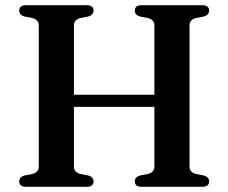

<svg xmlns="http://www.w3.org/2000/svg" viewBox="-20 -720 880 740"><path d="M186.5 -355H621.5V-308H186.5ZM265 -77Q265 -66.5 271.5 -59.5Q278 -52.5 290 -49.5L320.5 -43.5Q340.5 -37.5 340.5 -20.5Q340.5 -11 334 -5.5Q327.5 0 313.5 0H81Q67 0 60.5 -5.5Q54 -11 54 -20.5Q54 -37.5 73.5 -43.5L104.5 -49.5Q116.5 -52.5 123 -59.5Q129.5 -66.5 129.5 -77V-623Q129.5 -633.5 123 -640.5Q116.5 -647.5 104.5 -650.5L73.5 -656.5Q54 -662.5 54 -679.5Q54 -689 60.5 -694.5Q67 -700 81 -700H313.5Q327.5 -700 334 -694.5Q340.5 -689 340.5 -679.5Q340.5 -662.5 320.5 -656.5L290 -650.5Q278 -647.5 271.5 -640.5Q265 -633.5 265 -623ZM710.5 -77Q710.5 -66.5 717 -59.5Q723.5 -52.5 735.5 -49.5L766 -43.5Q786 -37.5 786 -20.5Q786 -11 779.5 -5.5Q773 0 759 0H526.5Q512.5 0 506 -5.5Q499.5 -11 499.5 -20.5Q499.5 -37.5 519 -43.5L550 -49.5Q562 -52.5 568.5 -59.5Q575 -66.5 575 -77V-623Q575 -633.5 568.5 -640.5Q562 -647.5 550 -650.5L519 -656.5Q499.5 -662.5 499.5 -679.5Q499.5 -689 506 -694.5Q512.5 -700 526.5 -700H759Q773 -700 779.5 -694.5Q786 -689 786 -679.5Q786 -662.5 766 -656.5L735.5 -650.5Q723.5 -647.5 717 -640.5Q710.5 -633.5 710.5 -623Z"/></svg>

Font: Fraunces Medium
Style: Regular
Weight: 500
Version: Version 1.000;[b76b70a41]